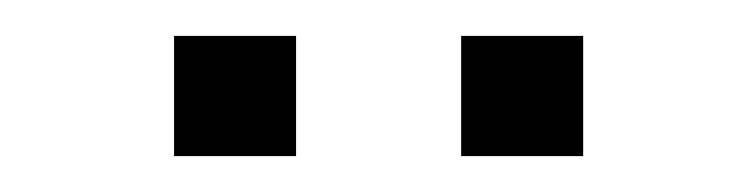

<svg xmlns="http://www.w3.org/2000/svg" viewBox="-20 -667 421 107"><path d="M145 -580H77V-647H145ZM305 -580H237V-647H305Z"/></svg>

Font: YamahaIndonesia935. App Thin
Style: Regular
Weight: 100
Designer: Dalton Maag Ltd
Foundry: Dalton Maag Ltd
Version: Version 1.002